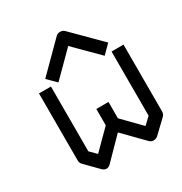

<svg xmlns="http://www.w3.org/2000/svg" viewBox="-148 -771 789 834"><g transform="rotate(-30 246.0 -354.0)"><path d="M133 -496 112 -517 249 -654Q257 -662 269 -662Q283 -662 291 -654L428 -517L407 -496L386 -475L270 -591L154 -475ZM300 -211 387 -122 421 -154V-476H481V-141Q481 -128 472 -119L408 -58Q398.5 -50 387 -50Q375 -50 366 -59L269 -158L169 -56Q159 -46 148 -46Q137 -46 127 -56L66 -118Q57 -127 57 -139V-476H117V-151L148 -120L239 -211V-293H300Z"/></g></svg>

Font: IBM 3270 Semi-Condensed
Style: Condensed
Weight: 400
Monospace: yes
Version: Version 2.3.1